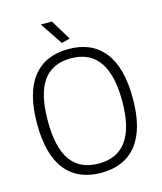

<svg xmlns="http://www.w3.org/2000/svg" viewBox="-135 -1031 961 1139"><g transform="rotate(-15 345.5 -461.5)"><path d="M317 -795 225 -933H293L369 -808ZM345 10Q202 10 126.5 -85Q51 -180 51 -369Q51 -559 126.5 -654.5Q202 -750 345 -750Q488 -750 563.5 -654Q639 -558 639 -369Q639 -180 563.5 -85Q488 10 345 10ZM345 -47Q574 -47 574 -369Q574 -693 345 -693Q230 -693 173.5 -613.5Q117 -534 117 -369Q117 -205 173.5 -126Q230 -47 345 -47Z"/></g></svg>

Font: Encode Sans Narrow
Style: Light
Weight: 300
Designer: Pablo Impallari, Andres Torresi
Foundry: Pablo Impallari, Andres Torresi
Version: Version 1.000; ttfautohint (v1.00) -l 8 -r 50 -G 200 -x 14 -